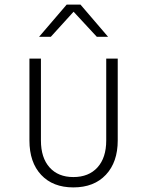

<svg xmlns="http://www.w3.org/2000/svg" viewBox="-20 -805 640 835"><path d="M299 10Q210 10 159 -44.5Q108 -99 108 -194V-550H158V-194Q158 -119 195.5 -77Q233 -35 299 -35Q366 -35 404 -77Q442 -119 442 -194V-550H492V-194Q492 -100 440.5 -45Q389 10 299 10ZM150 -645 270 -785H330L450 -645H401L300 -754L201 -645Z"/></svg>

Font: JetBrains Mono NL Thin
Style: Regular
Weight: 100
Monospace: yes
Designer: Philipp Nurullin, Konstantin Bulenkov
Foundry: JetBrains
Version: Version 2.305; ttfautohint (v1.8.4.7-5d5b)